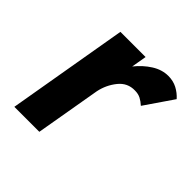

<svg xmlns="http://www.w3.org/2000/svg" viewBox="-132 -580 690 690"><g transform="rotate(45 213.0 -235.0)"><path d="M352 -324 426 -432Q411 -449 391 -459.5Q371 -470 346 -470Q314 -470 284 -451Q254 -432 230 -402L240 -460H112L33 0H160L203 -249Q211 -288 235.5 -318.5Q260 -349 298 -348Q315 -348 327.5 -341.5Q340 -335 352 -324Z"/></g></svg>

Font: Jost* 600 Semi Italic
Style: Italic
Weight: 600
Italic angle: -10°
Version: Version 3.200; ttfautohint (v0.97) -l 8 -r 50 -G 200 -x 14 -